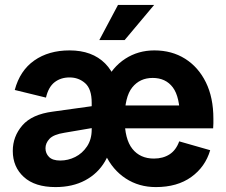

<svg xmlns="http://www.w3.org/2000/svg" viewBox="-20 -748 920 781"><path d="M614 13Q545 13 491.5 -22Q438 -57 408.5 -119.5Q379 -182 379 -265Q379 -350 408 -412.5Q437 -475 489.5 -509Q542 -543 608 -543Q679 -543 733 -509Q787 -475 817.5 -413Q848 -351 848 -265Q848 -255 848 -246Q848 -237 847 -226H433V-319H749L712 -265Q712 -354 683 -392.5Q654 -431 601 -431Q549 -431 518 -392.5Q487 -354 487 -265Q487 -182 518.5 -142.5Q550 -103 606 -103Q643 -103 669.5 -120Q696 -137 709 -173L835 -137Q815 -69 758 -28Q701 13 614 13ZM206 13Q122 13 77 -28Q32 -69 32 -134Q32 -193 71 -238Q110 -283 195 -294L389 -321V-233L242 -208Q198 -201 181.5 -183.5Q165 -166 165 -145Q165 -124 179.5 -109.5Q194 -95 225 -95Q257 -95 286 -109.5Q315 -124 334 -152.5Q353 -181 353 -221L436 -209Q436 -141 407 -91.5Q378 -42 326.5 -14.5Q275 13 206 13ZM353 -170V-330Q353 -386 326.5 -409.5Q300 -433 263 -433Q227 -433 202 -413.5Q177 -394 167 -351L40 -382Q61 -461 119.5 -502Q178 -543 263 -543Q355 -543 408 -489.5Q461 -436 461 -342V-183ZM487 -585H384L460 -728H607Z"/></svg>

Font: Radio Canada Big SemiBold
Style: Regular
Weight: 600
Designer: Étienne Aubert Bonn
Foundry: Coppers and Brasses
Version: Version 1.001